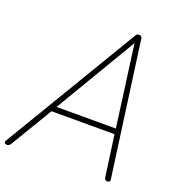

<svg xmlns="http://www.w3.org/2000/svg" viewBox="-187 -1022 1093 1168"><g transform="rotate(20 360.0 -438.0)"><path d="M-14 14Q-25 13 -29 7Q-33 1 -26 -10L493 -877Q496 -884 500.5 -887Q505 -890 515 -890Q525 -890 528.5 -886.5Q532 -883 534 -875L653 -6Q655 4 651.5 8.5Q648 13 638 14Q628 14 623.5 10.5Q619 7 617 -4L580 -271H172L10 -1Q5 7 -0.5 10.5Q-6 14 -14 14ZM192 -306H576L505 -833Z"/></g></svg>

Font: Playwrite IS Thin
Style: Regular
Weight: 250
Designer: Veronika Burian, José Scaglione
Foundry: TypeTogether
Version: Version 1.002